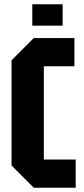

<svg xmlns="http://www.w3.org/2000/svg" viewBox="-20 -878 394 898"><path d="M34 -104V-596L138 -700H328V-568H185V-132H334V0H138ZM131 -758V-858H273V-758Z"/></svg>

Font: Tektur Condensed SemiBold
Style: Regular
Weight: 600
Width: 3
Designer: Adam Jagosz
Foundry: Adam Jagosz
Version: Version 1.005;gftools[0.9.30]